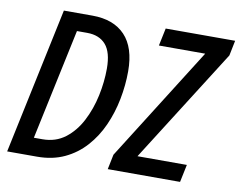

<svg xmlns="http://www.w3.org/2000/svg" viewBox="-78 -818 1153 923"><g transform="rotate(10 499.0 -357.0)"><path d="M11 0 162 -714H301Q405 -714 461 -655Q517 -596 517 -480Q517 -412 503.5 -343Q490 -274 462.5 -212.5Q435 -151 392 -103Q349 -55 290.5 -27.5Q232 0 157 0ZM168 -87Q232 -87 278.5 -122.5Q325 -158 355 -216Q385 -274 399.5 -342Q414 -410 414 -475Q414 -555 382 -591.5Q350 -628 291 -628H241L126 -87ZM502 0 517 -73 867 -628H641L659 -714H998L983 -640L632 -86H873L855 0Z"/></g></svg>

Font: Noto Sans Condensed Medium
Style: Italic
Weight: 500
Width: 3
Italic angle: -12°
Designer: Monotype Design Team
Foundry: Monotype Imaging Inc.
Version: Version 2.013; ttfautohint (v1.8.4.7-5d5b)